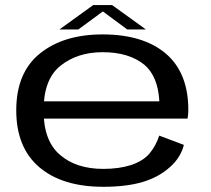

<svg xmlns="http://www.w3.org/2000/svg" viewBox="-20 -730 830 756"><path d="M387 5.5V-65Q279.5 -65 216 -120.5Q151.5 -175.5 151.5 -295Q151.5 -418 218 -471Q284.5 -524.5 384.5 -524.5Q487.5 -524.5 548.5 -475Q602 -429.5 607.5 -331H139V-263H718.5Q721.5 -279 721.5 -297.5Q721.5 -443 633 -519Q543.5 -594.5 384 -594.5Q231 -594.5 138 -520Q44 -445 44 -295.5Q44 -148.5 135.5 -71Q226 5.5 387 5.5ZM387 -65V5.5Q478 5.5 542 -13.5Q605 -32.5 648.5 -71.5Q691.5 -109 704 -159.5L607 -196Q594.5 -157 569 -126Q543 -95.5 495.5 -80Q448.5 -65 387 -65ZM214 -614H288.5L385 -685L481 -614H554.5L421.5 -710H347Z"/></svg>

Font: Anybody Expanded
Style: Regular
Weight: 400
Width: 7
Version: Version 1.113;gftools[0.9.25]